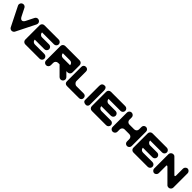

<svg xmlns="http://www.w3.org/2000/svg" viewBox="627 -2796 4898 4898"><g transform="rotate(45 3076.5 -347.0)"><path d="M40.1 -566.7 301.3 -44.4C316.2 -18.1 344.4 -0.3 376.8 -0.3C409.2 -0.3 438.8 -19.2 452.6 -44.3L713.7 -566.6C713.6 -566.7 723.7 -601.6 723.7 -607.3C723.7 -655.2 684.8 -694 636.9 -694C607.8 -694 582 -679.6 566.3 -657.5C561.9 -652.6 558.7 -645.2 556.2 -639.1L453.6 -433.7C411.9 -349.4 343.8 -349 300.7 -434.3L192.5 -649.4C177.7 -676 149.3 -694 116.7 -694C68.8 -694 30 -655.2 30 -607.3C30 -592.6 33.7 -578.8 40.1 -566.7Z M868.7 -692C821.6 -692 783 -653.4 783 -606.3V-87.7C783 -40.6 821.6 -2 868.7 -2H1387.3C1434.4 -2 1473 -40.6 1473 -87.7C1473 -134.9 1434.4 -173.4 1387.3 -173.4H1044.4C993 -173.4 954.4 -212 954.4 -259.1H1301.6C1348.7 -259.1 1387.3 -297.7 1387.3 -344.9C1387.3 -392 1348.7 -430.6 1301.6 -430.6H1044.4C993 -430.6 954.4 -473.4 954.4 -520.6H1044.4H1387.3C1434.4 -520.6 1473 -559.1 1473 -606.3C1473 -653.4 1434.4 -692 1387.3 -692Z M1966.5 -520.6C2014.4 -520.6 2053.2 -481.8 2053.2 -433.9H1793.1C1745.2 -433.9 1706.4 -472.7 1706.4 -520.6ZM1533 -607.3V-87C1533 -39.2 1571.8 -0.3 1619.7 -0.3C1667.6 -0.3 1706.4 -39.2 1706.4 -87V-173.8C1706.4 -221.6 1745.2 -260.5 1793.1 -260.5H1848.3L2078.6 -30.1C2112.5 3.8 2167.4 3.8 2201.3 -30.1C2235.1 -64 2235.1 -118.9 2201.3 -152.7L2093.5 -260.5H2139.9C2187.8 -260.5 2226.7 -299.3 2226.7 -347.2V-607.3C2226.7 -655.2 2187.8 -694 2139.9 -694H1619.7C1571.8 -694 1533 -655.2 1533 -607.3Z M2370.1 -2H2807.7C2858.2 -2 2891.9 -35.7 2891.9 -86.1C2891.9 -136.6 2858.2 -170.3 2807.7 -170.3H2538.4C2504.8 -170.3 2454.3 -220.8 2454.3 -254.4V-607.9C2454.3 -658.3 2420.6 -692 2370.1 -692C2319.7 -692 2286 -658.3 2286 -607.9V-86.1C2286 -35.7 2319.7 -2 2370.1 -2Z M3054.5 -692C2985.5 -692 2951 -657.5 2951 -588.5V-71C2951 -36.5 2985.5 -2 3054.5 -2C3089 -2 3123.5 -36.5 3123.5 -71V-588.5C3123.5 -657.5 3089 -692 3054.5 -692Z M3268.7 -692C3221.6 -692 3183 -653.4 3183 -606.3V-87.7C3183 -40.6 3221.6 -2 3268.7 -2H3787.3C3834.4 -2 3873 -40.6 3873 -87.7C3873 -134.9 3834.4 -173.4 3787.3 -173.4H3444.4C3393 -173.4 3354.4 -212 3354.4 -259.1H3701.6C3748.7 -259.1 3787.3 -297.7 3787.3 -344.9C3787.3 -392 3748.7 -430.6 3701.6 -430.6H3444.4C3393 -430.6 3354.4 -473.4 3354.4 -520.6H3444.4H3787.3C3834.4 -520.6 3873 -559.1 3873 -606.3C3873 -653.4 3834.4 -692 3787.3 -692Z M4106.9 -607.9C4106.9 -652.7 4067.6 -692 4017.1 -692C3972.3 -692 3933 -652.7 3933 -607.9V-86.1C3933 -41.3 3972.3 -2 4017.1 -2C4067.6 -2 4106.9 -41.3 4106.9 -86.1V-170.3C4106.9 -220.8 4146.2 -260 4191 -260H4365C4415.4 -260 4454.7 -220.8 4454.7 -170.3V-86.1C4454.7 -41.3 4488.4 -2 4538.9 -2C4583.7 -2 4623 -41.3 4623 -86.1V-607.9C4623 -652.7 4583.7 -692 4538.9 -692C4488.4 -692 4454.7 -652.7 4454.7 -607.9V-518.1C4454.7 -473.2 4415.4 -434 4365 -434H4191C4146.2 -434 4106.9 -473.2 4106.9 -518.1Z M4768.7 -692C4721.6 -692 4683 -653.4 4683 -606.3V-87.7C4683 -40.6 4721.6 -2 4768.7 -2H5287.3C5334.4 -2 5373 -40.6 5373 -87.7C5373 -134.9 5334.4 -173.4 5287.3 -173.4H4944.4C4893 -173.4 4854.4 -212 4854.4 -259.1H5201.6C5248.7 -259.1 5287.3 -297.7 5287.3 -344.9C5287.3 -392 5248.7 -430.6 5201.6 -430.6H4944.4C4893 -430.6 4854.4 -473.4 4854.4 -520.6H4944.4H5287.3C5334.4 -520.6 5373 -559.1 5373 -606.3C5373 -653.4 5334.4 -692 5287.3 -692Z M5579.4 -671.1C5558.5 -692 5537.5 -692 5516.6 -692C5474.8 -692 5433 -650.2 5433 -608.4V-85.6C5433 -43.8 5474.8 -2 5516.6 -2C5558.5 -2 5600.3 -43.8 5600.3 -85.6V-357.5C5600.3 -378.4 5621.2 -378.4 5642.1 -357.5L5976.6 -22.9C5992 -7.6 6018.5 -2 6039.4 -2C6081.2 -2 6123 -43.8 6123 -85.6V-608.4C6123 -650.2 6081.2 -692 6039.4 -692C5997.5 -692 5955.7 -650.2 5955.7 -608.4V-357.5C5955.7 -315.6 5934.8 -315.6 5913.9 -336.5Z"/></g></svg>

Font: OpenLukyanov
Style: Regular
Weight: 400
Designer: Michail Lukyanov
Foundry: book-let.ru
Version: Version 2.1